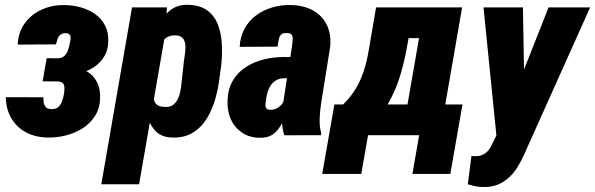

<svg xmlns="http://www.w3.org/2000/svg" viewBox="-20 -559 2460 794"><path d="M264.6 -251.5 161.1 -252 173.3 -318.4 220.7 -317.9Q236.3 -318.8 245.4 -326.9Q254.4 -335 259.3 -347.2Q264.2 -359.4 267.1 -372.6Q269 -381.8 271.2 -393.3Q273.4 -404.8 269.8 -413.1Q266.1 -421.4 252 -421.9Q237.8 -421.9 229.7 -415.5Q221.7 -409.2 218 -397.9Q214.4 -386.7 211.4 -375.5L53.2 -374.5Q55.7 -426.8 83.3 -463.9Q110.8 -501 154.1 -520Q197.3 -539.1 247.1 -538.1Q282.2 -537.6 314.9 -528.3Q347.7 -519 373.5 -500.7Q399.4 -482.4 414.3 -454.1Q429.2 -425.8 427.7 -387.2Q427.2 -354.5 413.1 -329.1Q398.9 -303.7 375.7 -286.4Q352.5 -269 323.7 -260.3Q294.9 -251.5 264.6 -251.5ZM168.5 -287.1 252.4 -286.6Q283.2 -285.2 309.6 -276.9Q335.9 -268.6 355.2 -252.2Q374.5 -235.8 384.8 -211.2Q395 -186.5 394 -153.3Q393.1 -111.3 373.3 -80.1Q353.5 -48.8 321.8 -28.6Q290 -8.3 252 1.2Q213.9 10.7 176.3 9.8Q126 8.8 87.6 -11.7Q49.3 -32.2 27.1 -69.6Q4.9 -106.9 3.9 -157.2L159.2 -156.7Q159.2 -143.6 161.4 -132.3Q163.6 -121.1 171.4 -114.3Q179.2 -107.4 194.8 -107.9Q212.4 -107.9 221.9 -117.2Q231.4 -126.5 236.6 -140.1Q241.7 -153.8 244.1 -168Q246.1 -180.7 246.6 -192.6Q247.1 -204.6 241.9 -212.6Q236.8 -220.7 220.7 -222.2L156.2 -222.7Z M663.1 -418 555.2 203.1H398.9L525.9 -528.3H670.4ZM895 -290 888.2 -241.2Q883.8 -198.2 871.3 -153.3Q858.9 -108.4 836.4 -70.8Q814 -33.2 778.1 -10.7Q742.2 11.7 689.9 9.8Q645 7.8 620.8 -19.5Q596.7 -46.9 586.4 -87.4Q576.2 -127.9 574.2 -170.2Q572.3 -212.4 573.2 -243.2L578.1 -278.3Q584 -313.5 595.5 -358.4Q606.9 -403.3 627.4 -444.6Q647.9 -485.8 679.7 -513.2Q711.4 -540.5 757.8 -539.1Q809.1 -537.6 839.1 -514.4Q869.1 -491.2 882.3 -454.3Q895.5 -417.5 897.5 -374Q899.4 -330.6 895 -290ZM733.4 -240.7 738.8 -290Q739.7 -304.2 743.2 -324Q746.6 -343.8 746.8 -364Q747.1 -384.3 738.5 -397.9Q730 -411.6 708 -412.6Q682.1 -413.6 667 -402.6Q651.9 -391.6 643.8 -373.3Q635.7 -355 632.6 -333.7Q629.4 -312.5 627.9 -292.5L620.6 -231Q617.2 -209.5 614.3 -183.3Q611.3 -157.2 619.9 -137.7Q628.4 -118.2 660.2 -116.7Q685.1 -115.2 699 -127.7Q712.9 -140.1 719.7 -159.7Q726.6 -179.2 729 -200.9Q731.4 -222.7 733.4 -240.7Z M1150.9 -132.8 1187.5 -367.2Q1188.5 -379.9 1190.2 -392.3Q1191.9 -404.8 1187.3 -413.8Q1182.6 -422.9 1165 -422.4Q1147.9 -422.9 1140.9 -414.3Q1133.8 -405.8 1132.1 -392.6Q1130.4 -379.4 1127.9 -366.2L971.2 -365.2Q973.1 -407.2 991 -439.9Q1008.8 -472.7 1038.1 -494.6Q1067.4 -516.6 1104.2 -527.8Q1141.1 -539.1 1181.2 -538.1Q1233.4 -537.6 1272.5 -516.8Q1311.5 -496.1 1331.1 -457Q1350.6 -418 1345.2 -364.3L1308.1 -132.8Q1303.7 -102.5 1302 -70.8Q1300.3 -39.1 1308.1 -9.3L1307.6 0L1155.8 0.5Q1145.5 -31.2 1145.8 -65.4Q1146 -99.6 1150.9 -132.8ZM1201.7 -322.8 1187 -234.9 1153.8 -235.4Q1135.7 -234.9 1122.6 -227.3Q1109.4 -219.7 1100.8 -207.8Q1092.3 -195.8 1087.4 -180.7Q1082.5 -165.5 1080.6 -148.9Q1078.6 -138.2 1077.9 -128.2Q1077.1 -118.2 1081.1 -111.6Q1085 -105 1099.1 -105Q1113.8 -105 1126 -111.8Q1138.2 -118.7 1146.5 -129.4Q1154.8 -140.1 1156.7 -153.8L1166 -87.4Q1156.7 -68.8 1147.5 -51.3Q1138.2 -33.7 1126.5 -19.5Q1114.7 -5.4 1097.9 2.7Q1081.1 10.7 1055.7 10.7Q1012.2 10.7 981.2 -10.3Q950.2 -31.2 934.8 -65.4Q919.4 -99.6 920.9 -142.1Q922.4 -190.4 942.6 -225.1Q962.9 -259.8 996.1 -281.2Q1029.3 -302.7 1069.8 -313Q1110.4 -323.2 1154.3 -323.2Z M1535.2 -528.3H1692.9L1662.6 -362.3Q1653.3 -308.6 1635.3 -247.8Q1617.2 -187 1585.9 -132.3Q1554.7 -77.6 1507.8 -41.3Q1460.9 -4.9 1396 0H1377.9L1388.2 -125L1398.4 -126.5Q1424.8 -152.3 1442.6 -179Q1460.4 -205.6 1472.7 -234.4Q1484.9 -263.2 1492.9 -294.7Q1501 -326.2 1506.8 -361.8ZM1577.1 -528.3H1891.1L1799.3 0H1643.1L1712.9 -401.4H1555.2ZM1362.8 -127H1892.6L1842.3 160.2H1685.5L1713.4 0H1502L1474.1 160.2H1312.5Z M2067.4 -69.8 2248.5 -528.3H2420.4L2147.9 79.1Q2135.7 106.9 2120.4 131.6Q2105 156.2 2085 174.8Q2064.9 193.4 2039.3 204.1Q2013.7 214.8 1980.5 214.4Q1963.4 214.8 1947.3 211.4Q1931.2 208 1914.6 203.1L1929.7 85.9Q1933.1 86.4 1936.5 86.7Q1939.9 86.9 1943.4 86.9Q1960.9 87.4 1974.1 81.8Q1987.3 76.2 1997.1 65.7Q2006.8 55.2 2013.7 40ZM2142.6 -528.3 2148.9 -150.9 2135.7 15.6 2034.2 15.1 1979.5 -528.3Z"/></svg>

Font: Roboto Condensed Black
Style: Italic
Weight: 900
Italic angle: -12°
Designer: Christian Robertson
Foundry: Google
Version: Version 3.008; 2023